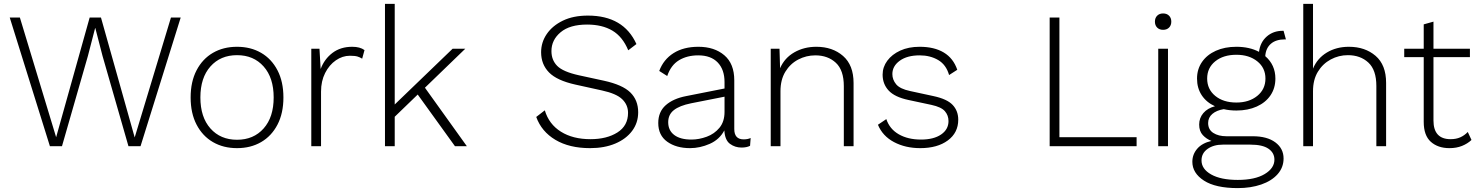

<svg xmlns="http://www.w3.org/2000/svg" viewBox="-20 -750 7579 985"><path d="M236 0 30 -660H82L268 -46L440 -660H498L671 -45L857 -660H907L701 0H639L506 -463L469 -606H468L431 -463L298 0Z M1196 -510Q1266 -510 1319.5 -479Q1373 -448 1403.5 -389.5Q1434 -331 1434 -250Q1434 -169 1403.5 -110.5Q1373 -52 1319.5 -21Q1266 10 1196 10Q1126 10 1072.5 -21Q1019 -52 988.5 -110.5Q958 -169 958 -250Q958 -331 988.5 -389.5Q1019 -448 1072.5 -479Q1126 -510 1196 -510ZM1196 -467Q1111 -467 1059.5 -409Q1008 -351 1008 -250Q1008 -149 1059.5 -91Q1111 -33 1196 -33Q1281 -33 1332.5 -91Q1384 -149 1384 -250Q1384 -351 1332.5 -409Q1281 -467 1196 -467Z M1577 0V-500H1619L1625 -396Q1644 -447 1685.5 -478.5Q1727 -510 1787 -510Q1827 -510 1850 -493L1838 -449Q1827 -456 1814 -460Q1801 -464 1775 -464Q1737 -464 1703 -440.5Q1669 -417 1648 -375.5Q1627 -334 1627 -280V0Z M2367 -500 2160 -300 2375 0H2314L2123 -265L2005 -151V0H1955V-730H2005V-214L2302 -500Z M2996 -670Q3179 -670 3245 -524L3203 -492Q3174 -562 3121.5 -593Q3069 -624 2992 -624Q2903 -624 2856 -584.5Q2809 -545 2809 -488Q2809 -442 2838.5 -412Q2868 -382 2949 -364L3078 -336Q3174 -315 3214 -275.5Q3254 -236 3254 -174Q3254 -120 3223 -78.5Q3192 -37 3136.5 -13.5Q3081 10 3007 10Q2901 10 2829.5 -32.5Q2758 -75 2731 -150L2775 -184Q2796 -113 2857.5 -74.5Q2919 -36 3009 -36Q3093 -36 3147.5 -70.5Q3202 -105 3202 -171Q3202 -212 3172 -241Q3142 -270 3068 -286L2932 -316Q2837 -337 2796.5 -378.5Q2756 -420 2756 -482Q2756 -533 2785 -575.5Q2814 -618 2867.5 -644Q2921 -670 2996 -670Z M3697 -329Q3697 -393 3662 -429.5Q3627 -466 3562 -466Q3505 -466 3463.5 -441Q3422 -416 3403 -360L3362 -386Q3384 -445 3435.5 -477.5Q3487 -510 3563 -510Q3645 -510 3696 -466.5Q3747 -423 3747 -338V-88Q3747 -35 3795 -35Q3816 -35 3831 -42L3828 -2Q3811 7 3784 7Q3751 7 3725 -12Q3699 -31 3696 -81Q3671 -34 3621 -12Q3571 10 3520 10Q3449 10 3403 -23Q3357 -56 3357 -119Q3357 -176 3395 -210Q3433 -244 3500 -257L3697 -296ZM3408 -123Q3408 -81 3439 -57.5Q3470 -34 3527 -34Q3566 -34 3605.5 -48.5Q3645 -63 3671 -94.5Q3697 -126 3697 -176V-254L3525 -220Q3466 -208 3437 -185Q3408 -162 3408 -123Z M3934 0V-500H3979L3982 -400Q4005 -453 4055 -481.5Q4105 -510 4168 -510Q4251 -510 4305 -463Q4359 -416 4359 -324V0H4309V-308Q4309 -390 4268 -428Q4227 -466 4163 -466Q4116 -466 4075 -444.5Q4034 -423 4009 -382Q3984 -341 3984 -282V0Z M4701 10Q4625 10 4566.5 -21Q4508 -52 4484 -110L4527 -139Q4544 -88 4591 -61Q4638 -34 4705 -34Q4770 -34 4808 -60Q4846 -86 4846 -129Q4846 -158 4827.5 -179.5Q4809 -201 4758 -212L4641 -237Q4570 -252 4539 -285.5Q4508 -319 4508 -367Q4508 -406 4532 -438.5Q4556 -471 4598.5 -490.5Q4641 -510 4698 -510Q4773 -510 4822 -480.5Q4871 -451 4891 -392L4849 -365Q4834 -418 4793 -442Q4752 -466 4698 -466Q4634 -466 4596 -438.5Q4558 -411 4558 -370Q4558 -341 4577.5 -317.5Q4597 -294 4649 -283L4769 -257Q4839 -242 4867.5 -211.5Q4896 -181 4896 -136Q4896 -69 4842.5 -29.5Q4789 10 4701 10Z M5415 -46H5811V0H5365V-660H5415Z M5947 -597Q5928 -597 5916.5 -608.5Q5905 -620 5905 -639Q5905 -658 5916.5 -669.5Q5928 -681 5947 -681Q5966 -681 5977.5 -669.5Q5989 -658 5989 -639Q5989 -620 5977.5 -608.5Q5966 -597 5947 -597ZM5972 -500V0H5922V-500Z M6407 -51Q6481 -51 6523 -19.5Q6565 12 6565 63Q6565 109 6534.5 143.5Q6504 178 6450.5 196.5Q6397 215 6330 215Q6216 215 6156.5 176.5Q6097 138 6097 80Q6097 42 6122 13Q6147 -16 6195 -27Q6169 -37 6150.5 -57Q6132 -77 6132 -111Q6132 -145 6153.5 -170Q6175 -195 6213 -205Q6169 -225 6145 -261.5Q6121 -298 6121 -347Q6121 -395 6146.5 -432Q6172 -469 6217.5 -489.5Q6263 -510 6323 -510Q6390 -510 6439 -484Q6445 -533 6478.5 -562.5Q6512 -592 6561 -592H6565L6577 -548H6572Q6526 -548 6500 -525.5Q6474 -503 6471 -462Q6523 -417 6523 -347Q6523 -298 6498 -261Q6473 -224 6427.5 -203.5Q6382 -183 6323 -183Q6288 -183 6258 -190Q6221 -184 6199.5 -165.5Q6178 -147 6178 -119Q6178 -85 6204.5 -68Q6231 -51 6272 -51ZM6323 -469Q6256 -469 6214.5 -435.5Q6173 -402 6173 -347Q6173 -292 6214.5 -258Q6256 -224 6323 -224Q6388 -224 6430 -258Q6472 -292 6472 -347Q6472 -402 6430 -435.5Q6388 -469 6323 -469ZM6330 173Q6418 173 6468 143Q6518 113 6518 69Q6518 34 6487.5 13Q6457 -8 6395 -8H6253Q6206 -8 6175 14Q6144 36 6144 73Q6144 117 6193.5 145Q6243 173 6330 173Z M6666 0V-730H6716V-398Q6738 -451 6787 -480.5Q6836 -510 6900 -510Q6983 -510 7037 -463.5Q7091 -417 7091 -325V0H7041V-309Q7041 -391 7000 -429Q6959 -467 6895 -467Q6848 -467 6807 -445Q6766 -423 6741 -382Q6716 -341 6716 -282V0Z M7521 -500V-457H7334V-132Q7334 -36 7422 -36Q7450 -36 7471.5 -45.5Q7493 -55 7510 -73L7529 -32Q7509 -13 7480.5 -1.5Q7452 10 7416 10Q7357 10 7320.5 -22.5Q7284 -55 7284 -125V-457H7184V-500H7284V-625L7334 -639V-500Z"/></svg>

Font: Work Sans Light
Style: Regular
Weight: 300
Designer: Wei Huang
Foundry: Wei Huang
Version: Version 2.012; ttfautohint (v1.8.3)